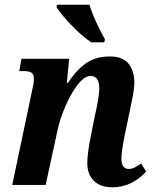

<svg xmlns="http://www.w3.org/2000/svg" viewBox="-20 -786 658 816"><path d="M351 -93Q351 -134 367 -213L383 -293Q402 -375 402 -409Q402 -463 366 -463Q338 -463 308.5 -424Q279 -385 256 -330Q233 -275 224 -230L174 0H32L116 -399Q124 -433 124 -449Q124 -470 114 -477Q104 -484 79 -484H62L71 -536H274L264 -434H269Q308 -493 349 -519.5Q390 -546 447 -546Q502 -546 526.5 -515Q551 -484 551 -435Q551 -404 537 -342L532 -317L510 -211Q496 -143 496 -111Q496 -90 504 -79Q512 -68 526 -68Q539 -68 551 -73.5Q563 -79 580 -91L601 -57Q540 10 458 10Q407 10 379 -17.5Q351 -45 351 -93ZM220 -756 223 -766H360Q370 -733 390 -689.5Q410 -646 426 -619L423 -606H368Q330 -631 285 -677.5Q240 -724 220 -756Z"/></svg>

Font: Noto Serif Narrow
Style: Bold Italic
Weight: 700
Width: 4
Italic angle: -12°
Designer: Monotype Design Team
Foundry: Monotype Imaging Inc.
Version: Version 1.001